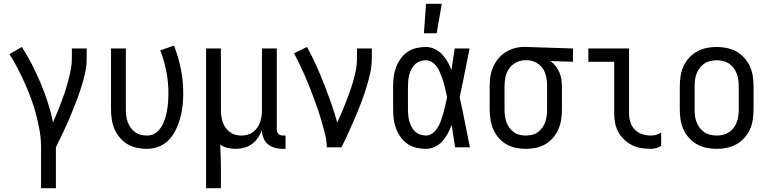

<svg xmlns="http://www.w3.org/2000/svg" viewBox="-20 -775 4040 1010"><path d="M196 215V0Q196 -44 188.5 -87Q181 -130 170 -172Q159 -214 144 -255Q129 -296 111 -336Q93 -376 73 -415Q53 -454 30 -490L95 -528Q124 -483 148.5 -435Q173 -387 194 -337Q215 -287 231.5 -236Q248 -185 259 -132Q271 -159 282 -186Q293 -213 303.5 -240.5Q314 -268 323 -296Q332 -324 339.5 -352.5Q347 -381 352.5 -410Q358 -439 358 -468V-520H436V-468Q436 -426 426.5 -385.5Q417 -345 404 -305.5Q391 -266 376 -227.5Q361 -189 344.5 -150.5Q328 -112 310 -74.5Q292 -37 274 0V215Z M754 8Q727 8 700.5 2.5Q674 -3 651 -16.5Q628 -30 610.5 -50.5Q593 -71 582.5 -95.5Q572 -120 568 -146.5Q564 -173 564 -200V-520H642V-200Q642 -183 644 -166.5Q646 -150 651.5 -134Q657 -118 667 -104Q677 -90 690.5 -80Q704 -70 720.5 -66Q737 -62 754 -62Q771 -62 787 -69Q803 -76 814.5 -89Q826 -102 834 -117.5Q842 -133 847.5 -149Q853 -165 856.5 -182Q860 -199 862 -216Q864 -233 865 -250Q866 -267 866 -284Q866 -342 855 -399Q844 -456 823 -510L895 -535Q919 -475 931.5 -411.5Q944 -348 944 -284Q944 -252 940.5 -219.5Q937 -187 928.5 -155.5Q920 -124 906 -94.5Q892 -65 870 -41Q848 -17 817 -4.5Q786 8 754 8Z M1064 215V-520H1142V-200Q1142 -183 1144 -166.5Q1146 -150 1151 -134.5Q1156 -119 1165.5 -105Q1175 -91 1188 -81Q1201 -71 1217 -66.5Q1233 -62 1250 -62Q1267 -62 1283 -66.5Q1299 -71 1312 -81Q1325 -91 1334.5 -105Q1344 -119 1349 -134.5Q1354 -150 1356 -166.5Q1358 -183 1358 -200V-520H1436V-93Q1436 -87 1438 -81Q1440 -75 1444.5 -70.5Q1449 -66 1455 -64Q1461 -62 1467 -62H1482V8H1467Q1446 8 1425.5 2.5Q1405 -3 1389 -16.5Q1373 -30 1365.5 -50Q1358 -70 1358 -91Q1350 -70 1337 -50.5Q1324 -31 1305.5 -17.5Q1287 -4 1264.5 2Q1242 8 1220 8Q1198 8 1177 3Q1156 -2 1138 -14Q1140 16 1141 46.5Q1142 77 1142 108V215Z M1699 0Q1699 -33 1691 -65Q1683 -97 1674 -129Q1665 -161 1654.5 -192Q1644 -223 1632.5 -254Q1621 -285 1609 -315.5Q1597 -346 1584 -376Q1571 -406 1556.5 -436Q1542 -466 1527 -495L1595 -528Q1621 -481 1643 -432Q1665 -383 1684.5 -333Q1704 -283 1722 -232.5Q1740 -182 1754 -130Q1766 -157 1778 -184.5Q1790 -212 1800.5 -239.5Q1811 -267 1821 -295Q1831 -323 1839 -351.5Q1847 -380 1852.5 -409Q1858 -438 1858 -468V-520H1936V-468Q1936 -427 1926.5 -386Q1917 -345 1904.5 -305.5Q1892 -266 1877 -227.5Q1862 -189 1845.5 -151Q1829 -113 1812 -75Q1795 -37 1776 0Z M2220 8Q2195 8 2169.5 2Q2144 -4 2123 -18.5Q2102 -33 2087 -54.5Q2072 -76 2063 -100Q2054 -124 2051 -149Q2048 -174 2048 -200V-320Q2048 -346 2051 -371Q2054 -396 2063 -420Q2072 -444 2087 -465.5Q2102 -487 2123 -501.5Q2144 -516 2169.5 -522Q2195 -528 2220 -528Q2244 -528 2266.5 -517.5Q2289 -507 2305.5 -489.5Q2322 -472 2334 -451Q2346 -430 2355 -407Q2359 -436 2363.5 -464Q2368 -492 2372 -520H2450Q2437 -456 2424.5 -391.5Q2412 -327 2398 -263Q2413 -198 2425.5 -132Q2438 -66 2452 0H2374Q2370 -29 2365 -58.5Q2360 -88 2356 -118Q2347 -95 2335.5 -73Q2324 -51 2307.5 -32.5Q2291 -14 2268 -3Q2245 8 2220 8ZM2220 -62Q2236 -62 2249.5 -70Q2263 -78 2272.5 -90Q2282 -102 2289 -116Q2296 -130 2301 -144.5Q2306 -159 2310.5 -174Q2315 -189 2318.5 -204Q2322 -219 2325.5 -234Q2329 -249 2332 -264Q2329 -278 2325.5 -293Q2322 -308 2318.5 -322.5Q2315 -337 2310.5 -351Q2306 -365 2300.5 -379Q2295 -393 2288.5 -406.5Q2282 -420 2272 -431.5Q2262 -443 2248.5 -450.5Q2235 -458 2220 -458Q2205 -458 2189.5 -452.5Q2174 -447 2163 -436.5Q2152 -426 2144.5 -411.5Q2137 -397 2133 -382Q2129 -367 2127.5 -351.5Q2126 -336 2126 -320V-200Q2126 -184 2127.5 -168.5Q2129 -153 2133 -138Q2137 -123 2144.5 -108.5Q2152 -94 2163 -83.5Q2174 -73 2189.5 -67.5Q2205 -62 2220 -62ZM2210 -600 2221 -755H2304L2277 -600Z M2746 8Q2719 8 2692.5 2.5Q2666 -3 2643 -16.5Q2620 -30 2602.5 -50.5Q2585 -71 2574.5 -95.5Q2564 -120 2560 -146.5Q2556 -173 2556 -200V-320Q2556 -346 2559.5 -371.5Q2563 -397 2573 -420.5Q2583 -444 2599.5 -464.5Q2616 -485 2637.5 -499Q2659 -513 2684 -520.5Q2709 -528 2735 -528H2750L2994 -520V-450L2875 -454Q2891 -443 2903 -427.5Q2915 -412 2922.5 -394.5Q2930 -377 2933 -358Q2936 -339 2936 -320V-200Q2936 -173 2932 -146.5Q2928 -120 2917.5 -95.5Q2907 -71 2889.5 -50.5Q2872 -30 2849 -16.5Q2826 -3 2799.5 2.5Q2773 8 2746 8ZM2746 -62Q2763 -62 2779.5 -66Q2796 -70 2809.5 -80Q2823 -90 2833 -104Q2843 -118 2848.5 -134Q2854 -150 2856 -166.5Q2858 -183 2858 -200V-320Q2858 -344 2854 -367.5Q2850 -391 2837.5 -411Q2825 -431 2804 -443.5Q2783 -456 2759 -458H2742Q2717 -458 2694.5 -446Q2672 -434 2658 -414Q2644 -394 2639 -369.5Q2634 -345 2634 -320V-200Q2634 -183 2636 -166.5Q2638 -150 2643.5 -134Q2649 -118 2659 -104Q2669 -90 2682.5 -80Q2696 -70 2712.5 -66Q2729 -62 2746 -62Z M3404 8Q3378 8 3353 4Q3328 0 3305 -11.5Q3282 -23 3263 -41Q3244 -59 3232 -81.5Q3220 -104 3215.5 -129Q3211 -154 3211 -180V-450H3075V-520H3289V-180Q3289 -157 3295.5 -134Q3302 -111 3318.5 -94Q3335 -77 3357.5 -69.5Q3380 -62 3404 -62Q3418 -62 3432 -66Q3446 -70 3458 -78V-8Q3446 0 3432 4Q3418 8 3404 8Z M3750 8Q3723 8 3696.5 2.5Q3670 -3 3646.5 -16Q3623 -29 3604.5 -49.5Q3586 -70 3575 -94.5Q3564 -119 3560 -146Q3556 -173 3556 -200V-320Q3556 -347 3560 -374Q3564 -401 3575 -425.5Q3586 -450 3604.5 -470.5Q3623 -491 3646.5 -504Q3670 -517 3696.5 -522.5Q3723 -528 3750 -528Q3777 -528 3803.5 -522.5Q3830 -517 3853.5 -504Q3877 -491 3895.5 -470.5Q3914 -450 3925 -425.5Q3936 -401 3940 -374Q3944 -347 3944 -320V-200Q3944 -173 3940 -146Q3936 -119 3925 -94.5Q3914 -70 3895.5 -49.5Q3877 -29 3853.5 -16Q3830 -3 3803.5 2.5Q3777 8 3750 8ZM3750 -62Q3767 -62 3784 -66Q3801 -70 3815 -79.5Q3829 -89 3839.5 -103Q3850 -117 3856 -133Q3862 -149 3864 -166Q3866 -183 3866 -200V-320Q3866 -337 3864 -354Q3862 -371 3856 -387Q3850 -403 3839.5 -417Q3829 -431 3815 -440.5Q3801 -450 3784 -454Q3767 -458 3750 -458Q3733 -458 3716 -454Q3699 -450 3685 -440.5Q3671 -431 3660.5 -417Q3650 -403 3644 -387Q3638 -371 3636 -354Q3634 -337 3634 -320V-200Q3634 -183 3636 -166Q3638 -149 3644 -133Q3650 -117 3660.5 -103Q3671 -89 3685 -79.5Q3699 -70 3716 -66Q3733 -62 3750 -62Z"/></svg>

Font: Iosevka MaddieWtf
Style: Regular
Weight: 400
Monospace: yes
Designer: Belleve Invis
Foundry: Belleve Invis
Version: Version 31.3.0; ttfautohint (v1.8.3)